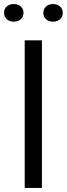

<svg xmlns="http://www.w3.org/2000/svg" viewBox="-38 -928 330 948"><path d="M84 0V-729H169V0ZM176 -865Q176 -884 189.5 -896Q203 -908 224 -908Q245 -908 258.5 -896Q272 -884 272 -865Q272 -845 258.5 -833Q245 -821 224 -821Q203 -821 189.5 -833Q176 -845 176 -865ZM-18 -865Q-18 -884 -4.5 -896Q9 -908 30 -908Q51 -908 64.5 -896Q78 -884 78 -865Q78 -845 64.5 -833Q51 -821 30 -821Q9 -821 -4.5 -833Q-18 -845 -18 -865Z"/></svg>

Font: Mona Sans
Style: Regular
Weight: 400
Designer: Deni Anggara
Foundry: GitHub
Version: Version 2.000;Glyphs 3.2.3 (3260)